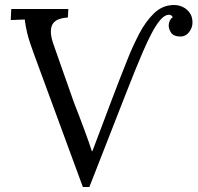

<svg xmlns="http://www.w3.org/2000/svg" viewBox="-20 -736 789 767"><path d="M311 11 115 -522Q96 -573 88.5 -604.5Q81 -636 79 -658L23 -656L25 -700H253L251 -666Q200 -663 188 -635.5Q176 -608 194 -558Q215 -499 234 -444Q253 -389 276 -325Q298 -269 317 -217.5Q336 -166 347 -132H349Q376 -203 394 -251Q412 -299 426 -336Q440 -373 454.5 -410.5Q469 -448 489 -498Q510 -551 536 -601Q562 -651 596 -683.5Q630 -716 675 -716Q694 -716 710.5 -708Q727 -700 738 -684.5Q749 -669 749 -646Q749 -626 736 -608.5Q723 -591 703 -590Q673 -590 663 -606Q653 -622 654 -636Q654 -644 658.5 -653.5Q663 -663 670 -667Q666 -677 655 -677Q638 -677 620.5 -656.5Q603 -636 585.5 -602.5Q568 -569 551 -529.5Q534 -490 519 -453Q505 -418 482.5 -361Q460 -304 425 -214Q390 -124 337 11Z"/></svg>

Font: Lora Italic
Style: Italic
Weight: 400
Italic angle: -3°
Designer: Olga Karpushina, Alexei Vanyashin (Cyrillic)
Foundry: Cyreal
Version: Version 2.210; ttfautohint (v1.8.1.43-b0c9)